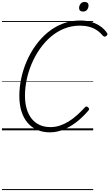

<svg xmlns="http://www.w3.org/2000/svg" viewBox="-20 -1341 1126 1976"><path d="M493 21Q421 21 362.5 -4.5Q304 -30 263 -78.5Q222 -127 200.5 -196Q179 -265 179 -353Q179 -441 198 -532Q217 -623 254.5 -710Q292 -797 346.5 -873Q401 -949 471 -1007Q541 -1065 625.5 -1097.5Q710 -1130 807 -1130Q868 -1130 920 -1114.5Q972 -1099 1013 -1070.5Q1054 -1042 1082 -1001Q1088 -991 1085 -983.5Q1082 -976 1070 -968Q1060 -962 1053.5 -964Q1047 -966 1035 -977Q1007 -1011 972 -1033Q937 -1055 895 -1066Q853 -1077 801 -1077Q717 -1077 642 -1047Q567 -1017 504 -963.5Q441 -910 391.5 -839.5Q342 -769 307.5 -688.5Q273 -608 255 -523Q237 -438 237 -356Q237 -280 255 -220Q273 -160 307 -118Q341 -76 389.5 -54.5Q438 -33 499 -33Q549 -33 595 -48Q641 -63 685 -90Q729 -117 771 -154.5Q813 -192 855 -237Q863 -246 871 -245Q879 -244 887 -236Q897 -227 897 -219Q897 -211 888 -201Q826 -129 760 -79.5Q694 -30 627 -4.5Q560 21 493 21ZM834 -1222Q816 -1222 805 -1231Q794 -1240 794 -1258Q794 -1282 809 -1301.5Q824 -1321 851 -1321Q869 -1321 880 -1312Q891 -1303 891 -1284Q891 -1261 877 -1241.5Q863 -1222 834 -1222ZM0 605H939V615H0ZM0 -20H939V0H0ZM0 -505H939V-500H0ZM0 -1125H939V-1115H0Z"/></svg>

Font: Playwrite CU Guides
Style: Regular
Weight: 400
Designer: Veronika Burian, José Scaglione
Foundry: TypeTogether
Version: Version 1.003